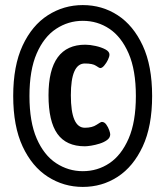

<svg xmlns="http://www.w3.org/2000/svg" viewBox="-20 -728 632 756"><path d="M306 8Q231 8 168.5 -32Q106 -72 69 -151.5Q32 -231 32 -350Q32 -469 69 -548.5Q106 -628 168.5 -668Q231 -708 306 -708Q382 -708 443.5 -668Q505 -628 542 -548.5Q579 -469 579 -350Q579 -231 542 -151.5Q505 -72 443.5 -32Q382 8 306 8ZM306 -54Q364 -54 411 -85.5Q458 -117 486.5 -182.5Q515 -248 515 -350Q515 -452 486.5 -517.5Q458 -583 411 -614.5Q364 -646 306 -646Q249 -646 201 -614.5Q153 -583 124.5 -517.5Q96 -452 96 -350Q96 -248 124.5 -182.5Q153 -117 201 -85.5Q249 -54 306 -54ZM314 -152Q241 -152 206 -201Q171 -250 171 -353Q171 -552 316 -552Q334 -552 356.5 -547Q379 -542 395 -533.5Q411 -525 411 -513Q411 -505 405 -492.5Q399 -480 390.5 -470Q382 -460 375 -460Q371 -460 358 -469Q345 -478 314 -478Q259 -478 259 -353Q259 -225 314 -225Q343 -225 360 -236.5Q377 -248 381 -248Q391 -248 398.5 -237.5Q406 -227 410 -215.5Q414 -204 414 -199Q414 -186 402 -177Q390 -168 372.5 -162.5Q355 -157 339 -154.5Q323 -152 314 -152Z"/></svg>

Font: Asap Condensed
Style: Bold Italic
Weight: 700
Width: 3
Italic angle: -6°
Designer: Pablo Cosgaya
Foundry: Omnibus-Type
Version: Version 3.001; ttfautohint (v1.8.4.7-5d5b)